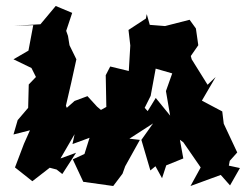

<svg xmlns="http://www.w3.org/2000/svg" viewBox="-20 -583 838 641"><path d="M203 -223 200 -230C212 -281 224 -333 235 -385L212 -432L207 -463L201 -480L221 -540L166 -563L115 -502L26 -497L91 -499L75 -414L25 -385L85 -356L100 -326L76 -301L74 -223L39 -182L25 -134L80 -148L60 -103L30 -24L88 22L146 -23L169 -17L188 -2L234 -73L182 -54L229 -135L222 -102L279 -123L262 -69L223 -51C235 -26 246 -1 258 24L358 38L389 -3L398 -28L447 -116L412 -120L491 -171L452 -116L482 -14L499 -28L521 12L535 -31L592 -54L573 -158L577 -119L592 -108L650 -24L616 38L717 1L748 36L781 -22L744 -30L747 -46L772 -74L727 -170L722 -211L654 -247L700 -326L673 -300L620 -385L617 -396L642 -432L634 -488L613 -517L531 -496L480 -500L470 -536L467 -521L409 -483L415 -431L410 -346L348 -361L333 -332L335 -226L317 -216L304 -227L272 -262L229 -246ZM463 -223 483 -263 502 -366 496 -355 555 -338 534 -279 548 -197 500 -256 473 -212Z"/></svg>

Font: Asimov Aggro
Style: Medium
Weight: 500
Designer: Google
Version: Version 2.000980; 2014